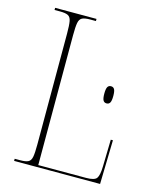

<svg xmlns="http://www.w3.org/2000/svg" viewBox="-109 -790 706 865"><g transform="rotate(15 244.5 -357.0)"><path d="M40 0V-10H66Q91 -10 103 -16Q115 -22 118.5 -40.5Q122 -59 122 -98V-616Q122 -655 118.5 -673.5Q115 -692 103 -698Q91 -704 66 -704H40V-714H233V-704H206Q181 -704 169 -698Q157 -692 153.5 -673.5Q150 -655 150 -616V-10H373Q412 -10 422 -24Q432 -38 433 -79L436 -205H446L441 0ZM375 -358Q364 -358 359 -367Q354 -376 354 -398Q354 -420 359 -429Q364 -438 375 -438Q386 -438 391 -429Q396 -420 396 -398Q396 -376 391 -367Q386 -358 375 -358Z"/></g></svg>

Font: Noto Serif Display Condensed Thin
Style: Regular
Weight: 100
Width: 3
Designer: Monotype Design Team
Foundry: Monotype Imaging Inc.
Version: Version 2.009